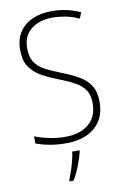

<svg xmlns="http://www.w3.org/2000/svg" viewBox="-102 -782 692 1062"><g transform="rotate(-10 244.5 -251.5)"><path d="M440 -184Q440 -120 412 -77Q384 -34 335 -12Q286 10 222 10Q168 10 125.5 2Q83 -6 50 -19V-59Q85 -45 129.5 -35.5Q174 -26 223 -26Q302 -26 351.5 -66Q401 -106 401 -183Q401 -229 382 -257.5Q363 -286 325.5 -306.5Q288 -327 233 -348Q181 -368 141.5 -391Q102 -414 79.5 -449.5Q57 -485 57 -543Q57 -602 84 -642.5Q111 -683 158 -703.5Q205 -724 265 -724Q309 -724 350 -715Q391 -706 426 -689L412 -656Q373 -674 335.5 -681Q298 -688 264 -688Q191 -688 144 -651.5Q97 -615 97 -545Q97 -495 117 -465.5Q137 -436 173 -417Q209 -398 256 -380Q313 -358 354 -334.5Q395 -311 417.5 -276Q440 -241 440 -184ZM284 69Q275 105 259 146Q243 187 222 221H200V213Q207 196 216.5 168.5Q226 141 233.5 111.5Q241 82 243 61H284Z"/></g></svg>

Font: Noto Sans Sinhala UI SemiCondensed ExtraLight
Style: Regular
Weight: 200
Width: 4
Designer: Jelle Bosma - Monotype Design Team
Foundry: Monotype Imaging Inc.
Version: Version 2.006; ttfautohint (v1.8.4.7-5d5b)